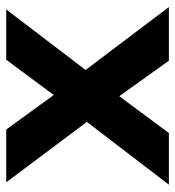

<svg xmlns="http://www.w3.org/2000/svg" viewBox="8 -586 578 635"><g transform="rotate(-90 297.5 -269.0)"><path d="M3.7 0 245.4 -315.7 242.4 -229.7 11.5 -537.9H186.2L332 -337L266.3 -334.9L416.8 -537.9H583.2L350.7 -232.9L351.3 -317.5L591.2 0H413.7L260.9 -213.5L326.4 -204.7L174.5 0Z"/></g></svg>

Font: Montserrat Thin
Style: Regular
Weight: 100
Designer: Julieta Ulanovsky
Foundry: Julieta Ulanovsky
Version: Version 9.000